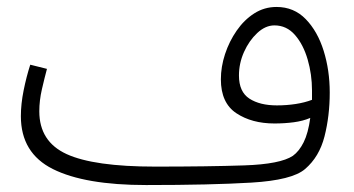

<svg xmlns="http://www.w3.org/2000/svg" viewBox="-20 -511 1018 552"><path d="M400 21Q224 21 132 -25Q40 -71 40 -177Q40 -212 48 -251.5Q56 -291 67 -325L115 -313Q108 -287 100.5 -254.5Q93 -222 93 -191Q93 -104 171.5 -68Q250 -32 426 -32Q578 -32 682 -35.5Q786 -39 822 -63Q840 -76 853 -102Q866 -128 872 -172Q851 -163 824.5 -159.5Q798 -156 769 -156Q704 -156 659.5 -185.5Q615 -215 615 -283Q615 -319 627 -355.5Q639 -392 660.5 -423Q682 -454 711 -472.5Q740 -491 775 -491Q825 -491 859 -456Q893 -421 910.5 -365Q928 -309 928 -245Q928 -178 913 -119Q898 -60 857 -25Q820 7 703 14Q586 21 400 21ZM667 -294Q667 -247 697 -227.5Q727 -208 776 -208Q804 -208 830 -212Q856 -216 877 -224Q877 -237 877 -251Q877 -297 864.5 -340Q852 -383 828 -410.5Q804 -438 769 -438Q743 -438 719.5 -416Q696 -394 681.5 -361.5Q667 -329 667 -294Z"/></svg>

Font: Noto Sans Arabic Light
Style: Regular
Weight: 300
Designer: Monotype Design Team, Nadine Chahine, Nizar Qandah and Khaled Hosny
Foundry: Monotype Imaging Inc.
Version: Version 2.012; ttfautohint (v1.8.4.7-5d5b)